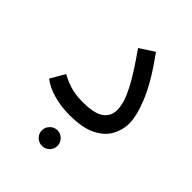

<svg xmlns="http://www.w3.org/2000/svg" viewBox="-192 -569 861 861"><g transform="rotate(45 238.5 -139.0)"><path d="M35 -45 75 -114Q95 -101 131 -89Q167 -77 215 -77Q289 -77 320 -99.5Q351 -122 351 -162Q351 -182 342.5 -211.5Q334 -241 306 -291.5Q278 -342 220 -424L289 -469Q369 -359 400.5 -282Q432 -205 432 -157Q432 -117 412 -79.5Q392 -42 345 -18Q298 6 215 6Q160 6 113 -7.5Q66 -21 35 -45ZM226 191Q205 191 190.5 176.5Q176 162 176 142Q176 122 190.5 107Q205 92 226 92Q246 92 260.5 107Q275 122 275 142Q275 162 260.5 176.5Q246 191 226 191Z"/></g></svg>

Font: Noto IKEA Arabic
Style: Regular
Weight: 400
Designer: Monotype Design Team
Foundry: Monotype Imaging Inc.
Version: Version 1.200